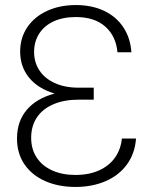

<svg xmlns="http://www.w3.org/2000/svg" viewBox="-20 -737 607 767"><path d="M198.2 -363.3Q132.3 -382.8 96.4 -426.5Q60.5 -470.2 60.5 -531.2Q60.5 -585.9 89.1 -628.2Q117.7 -670.4 168.2 -693.6Q218.8 -716.8 283.2 -716.8Q347.7 -716.8 396.5 -693.4Q445.3 -669.9 473.1 -627.4Q501 -585 504.9 -528.3H449.2Q443.4 -592.8 400.4 -630.9Q357.4 -668.9 283.2 -668.9Q231.4 -668.9 193.8 -651.4Q156.2 -633.8 136.2 -602.1Q116.2 -570.3 116.2 -529.3Q116.2 -488.3 137.2 -456.1Q158.2 -423.8 198.5 -405.3Q238.8 -386.7 294.9 -386.7H354.5V-338.9H294.9Q235.8 -338.9 192.9 -320.3Q149.9 -301.8 127.2 -267.6Q104.5 -233.4 104.5 -186.5Q104.5 -141.1 126.5 -107.7Q148.4 -74.2 188.5 -56.2Q228.5 -38.1 281.2 -38.1Q336.4 -38.1 377 -56.9Q417.5 -75.7 440.2 -108.6Q462.9 -141.6 466.8 -183.6H523.4Q519 -124 487.3 -80.3Q455.6 -36.6 402.1 -13.4Q348.6 9.8 281.2 9.8Q213.9 9.8 160.9 -13.4Q107.9 -36.6 77.9 -80.3Q47.9 -124 47.9 -183.6Q47.9 -252 86.9 -298.1Q126 -344.2 198.2 -363.3Z"/></svg>

Font: Pretendard Std ExtraLight
Style: Regular
Weight: 200
Designer: Base glyphs from Inter by Rasmus Andersson; Hangeul glyphs from Noto Sans CJK(Source Han Sans) by Jang Soo-young and Kan
Foundry: Kil Hyung-jin
Version: Version 1.309